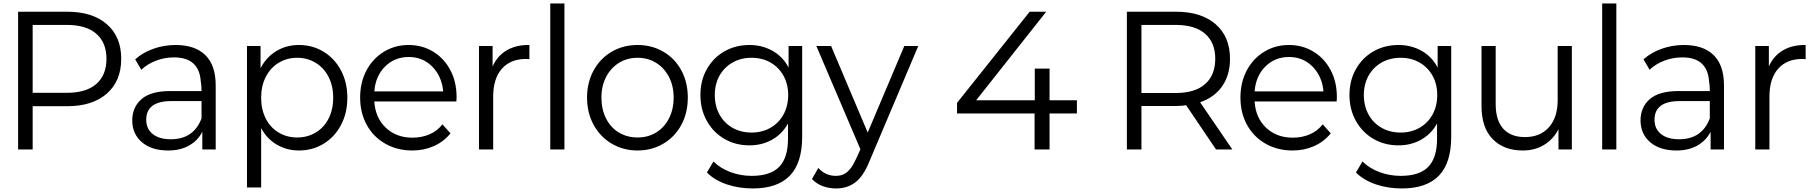

<svg xmlns="http://www.w3.org/2000/svg" viewBox="-20 -844 10241 1084"><path d="M664.4 -512.2Q664.4 -386.7 583.3 -315.6Q502.2 -244.4 360 -244.4H164.4V0H82.2V-777.8H360Q502.2 -777.8 583.3 -707.2Q664.4 -636.7 664.4 -512.2ZM581.1 -512.2Q581.1 -603.3 523.9 -653.3Q466.7 -703.3 357.8 -703.3H164.4V-320H357.8Q466.7 -320 523.9 -370Q581.1 -420 581.1 -512.2Z M1197.8 -362.2V0H1122.2V-100Q1096.7 -50 1047.2 -22.2Q997.8 5.6 930 5.6Q835.6 5.6 781.1 -41.1Q726.7 -87.8 726.7 -164.4Q726.7 -238.9 778.9 -284.4Q831.1 -330 942.2 -330H1117.8Q1117.8 -363.3 1113.3 -386.7Q1103.3 -520 962.2 -520Q908.9 -520 860 -501.1Q811.1 -482.2 777.8 -450L743.3 -508.9Q786.7 -547.8 846.7 -568.9Q906.7 -590 971.1 -590Q1081.1 -590 1139.4 -532.8Q1197.8 -475.6 1197.8 -362.2ZM1117.8 -175.6V-273.3H947.8Q805.6 -273.3 805.6 -167.8Q805.6 -116.7 842.2 -87.2Q878.9 -57.8 944.4 -57.8Q1073.3 -57.8 1117.8 -175.6Z M1941.1 -292.2Q1941.1 -205.6 1905 -137.8Q1868.9 -70 1806.7 -32.2Q1744.4 5.6 1667.8 5.6Q1598.9 5.6 1542.2 -27.8Q1485.6 -61.1 1454.4 -121.1V214.4H1374.4V-584.4H1451.1V-458.9Q1483.3 -521.1 1540 -555.6Q1596.7 -590 1667.8 -590Q1744.4 -590 1806.7 -552.2Q1868.9 -514.4 1905 -446.7Q1941.1 -378.9 1941.1 -292.2ZM1861.1 -292.2Q1861.1 -358.9 1835 -410Q1808.9 -461.1 1762.2 -489.4Q1715.6 -517.8 1657.8 -517.8Q1600 -517.8 1553.3 -489.4Q1506.7 -461.1 1480.6 -410Q1454.4 -358.9 1454.4 -292.2Q1454.4 -225.6 1480.6 -174.4Q1506.7 -123.3 1553.3 -95.6Q1600 -67.8 1657.8 -67.8Q1715.6 -67.8 1762.2 -95.6Q1808.9 -123.3 1835 -174.4Q1861.1 -225.6 1861.1 -292.2Z M2556.7 -271.1H2093.3Q2098.9 -178.9 2158.3 -122.8Q2217.8 -66.7 2308.9 -66.7Q2361.1 -66.7 2405 -85.6Q2448.9 -104.4 2477.8 -142.2L2523.3 -91.1Q2484.4 -43.3 2428.9 -18.9Q2373.3 5.6 2307.8 5.6Q2222.2 5.6 2155 -32.8Q2087.8 -71.1 2050.6 -138.9Q2013.3 -206.7 2013.3 -293.3Q2013.3 -378.9 2048.9 -446.1Q2084.4 -513.3 2147.2 -551.7Q2210 -590 2286.7 -590Q2363.3 -590 2425 -552.8Q2486.7 -515.6 2522.2 -448.9Q2557.8 -382.2 2557.8 -295.6ZM2093.3 -327.8H2482.2Q2474.4 -413.3 2420.6 -467.8Q2366.7 -522.2 2287.8 -522.2Q2207.8 -522.2 2153.9 -468.3Q2100 -414.4 2093.3 -327.8Z M2968.9 -590V-510Q2962.2 -511.1 2948.9 -511.1Q2862.2 -511.1 2813.3 -455.6Q2764.4 -400 2764.4 -298.9V0H2684.4V-584.4H2761.1V-468.9Q2787.8 -528.9 2841.1 -560Q2894.4 -591.1 2968.9 -590Z M3166.7 -824.4V0H3086.7V-824.4Z M3294.4 -293.3Q3294.4 -378.9 3331.7 -446.7Q3368.9 -514.4 3433.9 -552.2Q3498.9 -590 3580 -590Q3660 -590 3725 -552.2Q3790 -514.4 3826.7 -446.7Q3863.3 -378.9 3863.3 -293.3Q3863.3 -206.7 3826.7 -138.9Q3790 -71.1 3725 -32.8Q3660 5.6 3580 5.6Q3498.9 5.6 3433.9 -32.8Q3368.9 -71.1 3331.7 -138.9Q3294.4 -206.7 3294.4 -293.3ZM3783.3 -293.3Q3783.3 -358.9 3756.7 -410Q3730 -461.1 3683.9 -489.4Q3637.8 -517.8 3580 -517.8Q3521.1 -517.8 3475 -489.4Q3428.9 -461.1 3402.2 -410Q3375.6 -358.9 3375.6 -293.3Q3375.6 -226.7 3401.7 -175Q3427.8 -123.3 3474.4 -95.6Q3521.1 -67.8 3580 -67.8Q3637.8 -67.8 3683.9 -95.6Q3730 -123.3 3756.7 -175Q3783.3 -226.7 3783.3 -293.3Z M4230 220Q4151.1 220 4082.8 196.7Q4014.4 173.3 3971.1 130L4007.8 67.8Q4047.8 106.7 4104.4 127.8Q4161.1 148.9 4224.4 148.9Q4330 148.9 4379.4 97.8Q4428.9 46.7 4428.9 -61.1V-146.7Q4396.7 -87.8 4339.4 -55.6Q4282.2 -23.3 4211.1 -23.3Q4133.3 -23.3 4070.6 -59.4Q4007.8 -95.6 3971.1 -160.6Q3934.4 -225.6 3934.4 -307.8Q3934.4 -390 3971.1 -454.4Q4007.8 -518.9 4070.6 -554.4Q4133.3 -590 4211.1 -590Q4283.3 -590 4342.2 -556.7Q4401.1 -523.3 4432.2 -462.2V-584.4H4508.9V-72.2Q4508.9 76.7 4438.9 148.3Q4368.9 220 4230 220ZM4430 -307.8Q4430 -368.9 4403.3 -416.7Q4376.7 -464.4 4330 -491.1Q4283.3 -517.8 4223.3 -517.8Q4163.3 -517.8 4116.1 -491.1Q4068.9 -464.4 4042.2 -416.7Q4015.6 -368.9 4015.6 -307.8Q4015.6 -245.6 4042.2 -197.2Q4068.9 -148.9 4116.1 -122.2Q4163.3 -95.6 4223.3 -95.6Q4282.2 -95.6 4329.4 -122.2Q4376.7 -148.9 4403.3 -197.2Q4430 -245.6 4430 -307.8Z M4701.1 220Q4660 220 4624.4 206.7Q4588.9 193.3 4564.4 166.7L4600 104.4Q4641.1 148.9 4698.9 148.9Q4734.4 148.9 4757.2 131.7Q4780 114.4 4796.7 85Q4813.3 55.6 4837.8 -1.1L4588.9 -584.4H4672.2L4878.9 -95.6L5085.6 -584.4H5164.4L4887.8 68.9Q4854.4 151.1 4808.9 185.6Q4763.3 220 4701.1 220Z M5905.6 -203.3V0H5821.1V-203.3H5383.3V-263.3L5793.3 -777.8H5886.7L5491.1 -277.8H5822.2V-456.7H5905.6V-277.8H6060V-203.3Z M6620 -245.6H6424.4V0H6342.2V-777.8H6620Q6762.2 -777.8 6843.3 -707.2Q6924.4 -636.7 6924.4 -512.2Q6924.4 -421.1 6880.6 -357.8Q6836.7 -294.4 6755.6 -266.7L6937.8 0H6845.6L6676.7 -250Q6653.3 -245.6 6620 -245.6ZM6841.1 -512.2Q6841.1 -603.3 6783.9 -653.3Q6726.7 -703.3 6617.8 -703.3H6424.4V-318.9H6617.8Q6726.7 -318.9 6783.9 -369.4Q6841.1 -420 6841.1 -512.2Z M7526.7 -271.1H7063.3Q7068.9 -178.9 7128.3 -122.8Q7187.8 -66.7 7278.9 -66.7Q7331.1 -66.7 7375 -85.6Q7418.9 -104.4 7447.8 -142.2L7493.3 -91.1Q7454.4 -43.3 7398.9 -18.9Q7343.3 5.6 7277.8 5.6Q7192.2 5.6 7125 -32.8Q7057.8 -71.1 7020.6 -138.9Q6983.3 -206.7 6983.3 -293.3Q6983.3 -378.9 7018.9 -446.1Q7054.4 -513.3 7117.2 -551.7Q7180 -590 7256.7 -590Q7333.3 -590 7395 -552.8Q7456.7 -515.6 7492.2 -448.9Q7527.8 -382.2 7527.8 -295.6ZM7063.3 -327.8H7452.2Q7444.4 -413.3 7390.6 -467.8Q7336.7 -522.2 7257.8 -522.2Q7177.8 -522.2 7123.9 -468.3Q7070 -414.4 7063.3 -327.8Z M7894.4 220Q7815.6 220 7747.2 196.7Q7678.9 173.3 7635.6 130L7672.2 67.8Q7712.2 106.7 7768.9 127.8Q7825.6 148.9 7888.9 148.9Q7994.4 148.9 8043.9 97.8Q8093.3 46.7 8093.3 -61.1V-146.7Q8061.1 -87.8 8003.9 -55.6Q7946.7 -23.3 7875.6 -23.3Q7797.8 -23.3 7735 -59.4Q7672.2 -95.6 7635.6 -160.6Q7598.9 -225.6 7598.9 -307.8Q7598.9 -390 7635.6 -454.4Q7672.2 -518.9 7735 -554.4Q7797.8 -590 7875.6 -590Q7947.8 -590 8006.7 -556.7Q8065.6 -523.3 8096.7 -462.2V-584.4H8173.3V-72.2Q8173.3 76.7 8103.3 148.3Q8033.3 220 7894.4 220ZM8094.4 -307.8Q8094.4 -368.9 8067.8 -416.7Q8041.1 -464.4 7994.4 -491.1Q7947.8 -517.8 7887.8 -517.8Q7827.8 -517.8 7780.6 -491.1Q7733.3 -464.4 7706.7 -416.7Q7680 -368.9 7680 -307.8Q7680 -245.6 7706.7 -197.2Q7733.3 -148.9 7780.6 -122.2Q7827.8 -95.6 7887.8 -95.6Q7946.7 -95.6 7993.9 -122.2Q8041.1 -148.9 8067.8 -197.2Q8094.4 -245.6 8094.4 -307.8Z M8854.4 0H8778.9V-114.4Q8750 -57.8 8697.8 -26.1Q8645.6 5.6 8577.8 5.6Q8470 5.6 8407.2 -58.9Q8344.4 -123.3 8344.4 -245.6V-584.4H8424.4V-255.6Q8424.4 -164.4 8467.2 -117.2Q8510 -70 8590 -70Q8675.6 -70 8725 -125.6Q8774.4 -181.1 8774.4 -278.9V-584.4H8854.4Z M9105.6 -824.4V0H9025.6V-824.4Z M9713.3 -362.2V0H9637.8V-100Q9612.2 -50 9562.8 -22.2Q9513.3 5.6 9445.6 5.6Q9351.1 5.6 9296.7 -41.1Q9242.2 -87.8 9242.2 -164.4Q9242.2 -238.9 9294.4 -284.4Q9346.7 -330 9457.8 -330H9633.3Q9633.3 -363.3 9628.9 -386.7Q9618.9 -520 9477.8 -520Q9424.4 -520 9375.6 -501.1Q9326.7 -482.2 9293.3 -450L9258.9 -508.9Q9302.2 -547.8 9362.2 -568.9Q9422.2 -590 9486.7 -590Q9596.7 -590 9655 -532.8Q9713.3 -475.6 9713.3 -362.2ZM9633.3 -175.6V-273.3H9463.3Q9321.1 -273.3 9321.1 -167.8Q9321.1 -116.7 9357.8 -87.2Q9394.4 -57.8 9460 -57.8Q9588.9 -57.8 9633.3 -175.6Z M10174.4 -590V-510Q10167.8 -511.1 10154.4 -511.1Q10067.8 -511.1 10018.9 -455.6Q9970 -400 9970 -298.9V0H9890V-584.4H9966.7V-468.9Q9993.3 -528.9 10046.7 -560Q10100 -591.1 10174.4 -590Z"/></svg>

Font: Paperlogy 4 Regular
Style: Regular
Weight: 400
Designer: redesigned by Lee Juim, glyphs from Gmarket Sans & Montserrat
Foundry: PT&
Version: Version 1.001